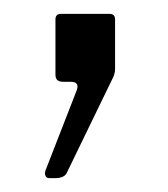

<svg xmlns="http://www.w3.org/2000/svg" viewBox="-20 -118 242 277"><path d="M51 139Q47 139 45.5 135.5Q44 132 46 127L90 14Q96 0 82 0H71Q60 0 60 -10V-90Q60 -98 68 -98H138Q146 -98 146 -90V-19Q146 -12 143 -6L77 130Q75 135 70.5 137Q66 139 60 139H51Z"/></svg>

Font: Libre Franklin Light
Style: Regular
Weight: 300
Designer: Pablo Impallari, Rodrigo Fuenzalida, Nhung Nguyen
Foundry: Impallari Type
Version: Version 3.000